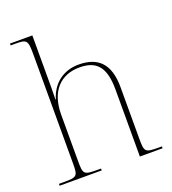

<svg xmlns="http://www.w3.org/2000/svg" viewBox="-138 -864 870 969"><g transform="rotate(-20 297.5 -380.0)"><path d="M16 0H242V-10H223C150 -10 146 -14 146 -84V-334C146 -461 213 -527 314 -527C407 -527 447 -478 447 -360V0H569V-10H552C479 -10 475 -14 475 -84V-362C475 -489 418 -542 314 -542C234 -542 171 -496 147 -416H145C146 -454 146 -465 146 -482V-760H26V-750H51C111 -750 118 -746 118 -672V-84C118 -14 114 -10 41 -10H16Z"/></g></svg>

Font: Noto Serif Display Thin
Style: Regular
Weight: 100
Designer: Monotype Design Team
Foundry: Monotype Imaging Inc.
Version: Version 2.009